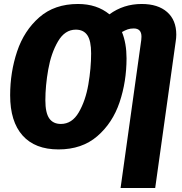

<svg xmlns="http://www.w3.org/2000/svg" viewBox="-20 -733 913 965"><path d="M866 -559Q866 -542 863 -524L760 212H586L690 -532Q691 -538 691 -549Q691 -590 652 -590Q635 -590 622 -585.5Q609 -581 593 -572Q616 -515 616 -440Q616 -323 581 -219Q546 -115 469 -48.5Q392 18 274 18Q156 18 93.5 -52Q31 -122 31 -254Q31 -370 66 -474.5Q101 -579 177.5 -646Q254 -713 372 -713Q467 -713 530 -661Q601 -713 692 -713Q774 -713 820 -672.5Q866 -632 866 -559ZM438 -465Q438 -528 419 -556Q400 -584 361 -584Q306 -584 271.5 -525Q237 -466 222.5 -384Q208 -302 208 -229Q208 -166 227.5 -138Q247 -110 286 -110Q342 -110 376 -168.5Q410 -227 424 -308.5Q438 -390 438 -465Z"/></svg>

Font: Fira Sans Condensed ExtraBold
Style: Italic
Weight: 800
Width: 3
Italic angle: -8°
Designer: bBox Type GmbH & Carrois Corporate GbR & Edenspiekermann AG
Foundry: bBox Type GmbH & Carrois Corporate GbR & Edenspiekermann AG
Version: Version 4.301